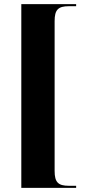

<svg xmlns="http://www.w3.org/2000/svg" viewBox="-20 -780 419 928"><path d="M83 128H348V118H313C261 118 244 101 244 46V-678C244 -733 261 -750 313 -750H348V-760H83Z"/></svg>

Font: Noto Serif Display ExtraCondensed Black
Style: Regular
Weight: 900
Width: 2
Designer: Monotype Design Team
Foundry: Monotype Imaging Inc.
Version: Version 2.009